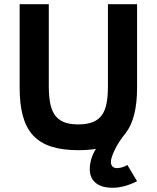

<svg xmlns="http://www.w3.org/2000/svg" viewBox="-20 -696 742 909"><path d="M350 -107C234.4 -107 211 -173.7 211 -292V-676H73V-282C73 -74.8 148.2 15 351 15C381 15 408.7 13 434 9C414.7 40.3 405 72.3 405 105C405 165.1 449.2 193 512 193C548.7 193 587.7 182.7 629 162L583 85C571.4 92.7 550.5 100 534 100C516 100 505 89.4 505 70C505 58 511 39.3 523 14C535 -11.3 552.3 -38 575 -66C611 -112 629 -184 629 -282V-676H491V-290C491 -167.9 464.8 -107 350 -107Z"/></svg>

Font: Fog Sans
Style: Bold
Weight: 700
Foundry: Intel Corporation
Version: Version 1.00